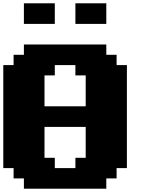

<svg xmlns="http://www.w3.org/2000/svg" viewBox="-20 -1145 915 1165"><path d="M125 0H625V-62.5H687.5V-125H750V-750H687.5V-812.5H625V-875H125V-812.5H62.5V-750H0V-125H62.5V-62.5H125ZM437.5 -125H312.5V-187.5H250V-375H500V-187.5H437.5ZM500 -500H250V-687.5H312.5V-750H437.5V-687.5H500ZM437.5 -1000H625V-1125H437.5ZM125 -1000H312.5V-1125H125Z"/></svg>

Font: Faithful 32x
Style: Bold
Weight: 400
Foundry: Faithful Resource Pack
Version: Version 1.0; January 27, 2023